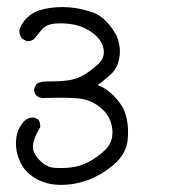

<svg xmlns="http://www.w3.org/2000/svg" viewBox="-20 -225 540 541"><path d="M125.5 4.4H110.8Q94.2 4.4 82.5 11.7L76.7 23.9Q76.2 25.9 76.2 27.3Q76.2 37.1 82 43.9Q89.8 50.3 98.6 51.3Q127.9 50.3 144 50.3Q192.4 50.3 211.9 53.7Q242.2 59.6 267.1 81.5Q292.5 104.5 296.4 138.2Q296.9 143.6 296.9 147.5Q296.9 151.4 296.4 157Q295.9 162.6 293.9 169.4Q289.1 184.6 276.4 197.3Q255.4 217.8 230 231Q203.6 244.6 177.7 247.1Q163.6 248.5 152.3 248.5Q141.1 248.5 130.9 247.6Q110.4 245.6 91.8 226.6Q72.8 208 72.8 188Q72.8 168 93.3 133.3Q93.3 132.3 93.3 128.9Q93.3 125.5 92 120.6Q90.8 115.7 87.9 111.8L76.2 106Q75.2 106 74.2 106Q60.1 106 49.8 114.7Q28.8 136.7 25.9 164.6Q24.9 171.4 24.9 178.7Q24.9 199.2 31.7 218.3Q40 243.7 56.4 259.5Q72.8 275.4 88.9 282.5Q105 289.6 122.1 293.5Q136.2 295.9 151.4 295.9Q166.5 295.9 179.7 294.2Q192.9 292.5 203.6 289.6Q226.1 284.2 245.8 274.7Q265.6 265.1 280.8 254.4Q295.9 243.7 309.6 230.5Q335.4 204.1 339.4 171.9Q340.8 159.7 340.8 147.9Q340.8 106.9 326.2 78.6Q316.9 61.5 299.1 43.7Q281.2 25.9 262.2 17.6L254.9 14.6L261.2 10.3Q283.2 -6.3 296.9 -20.3Q310.5 -34.2 315.4 -58.1Q317.9 -68.8 317.9 -81.1Q317.9 -93.3 314.5 -106.4Q308.6 -130.9 287.1 -156.2Q266.1 -181.6 240.5 -190.2Q214.8 -198.7 195.3 -201.9Q175.8 -205.1 157.7 -205.1Q119.1 -205.1 90.8 -195.8Q70.8 -189.5 55.4 -174.3Q40 -159.2 34.7 -140.6Q34.7 -139.6 34.7 -137.9Q34.7 -136.2 34.9 -133.1Q35.2 -129.9 36.1 -127Q38.6 -120.6 43 -115.7L55.7 -108.9Q56.6 -108.9 57.6 -108.9Q68.4 -108.9 76.2 -115.2Q84.5 -125 90.6 -132.8Q96.7 -140.6 97.2 -141.1Q110.4 -156.7 136.2 -158.7Q143.6 -159.2 150.4 -159.2Q169.9 -159.2 190.4 -155.3Q218.8 -149.4 242.2 -131.3Q266.6 -112.8 271.5 -88.4Q272.5 -83 272.5 -78.1Q272.5 -59.1 257.3 -44.9Q240.2 -28.8 218.8 -15.1Q196.3 -1.5 168 2Q146 4.4 125.5 4.4Z"/></svg>

Font: Bakudai
Style: Light
Weight: 300
Version: Version 1.48